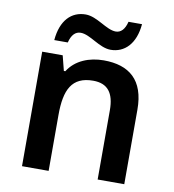

<svg xmlns="http://www.w3.org/2000/svg" viewBox="-83 -822 809 895"><g transform="rotate(10 321.0 -374.5)"><path d="M127 -605H191C200 -642 218 -660 243 -660C288 -660 339 -606 393 -606C459 -606 509 -655 517 -749H453C444 -712 426 -694 402 -694C357 -694 306 -748 251 -748C184 -748 135 -700 127 -605ZM371 -552C303 -552 238 -527 203 -471H196L178 -542H81V0H207V-265C207 -384 238 -450 339 -450C408 -450 439 -409 439 -328V0H565V-353C565 -493 492 -552 371 -552Z"/></g></svg>

Font: Noto Sans Arabic UI SmBd
Style: Regular
Weight: 600
Designer: Monotype Design Team, Nadine Chahine and Nizar Qandah
Foundry: Monotype Imaging Inc.
Version: Version 2.010